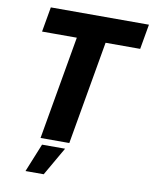

<svg xmlns="http://www.w3.org/2000/svg" viewBox="-96 -771 822 1031"><g transform="rotate(10 315.5 -255.5)"><path d="M271.2 -616H428L320.6 0H163.8ZM96.4 -700H631.4L607.6 -564H72.6ZM178 34H303.6L214.4 189H115Z"/></g></svg>

Font: Fixel Italic Variable 20240409 Display Thin
Style: Italic
Weight: 100
Italic angle: -10°
Designer: AlfaBravo + MacPaw
Foundry: Kyrylo Tkachov, Marchela Mozhyna, Serhii Makarenko, Maria Weinstein, Zakhar Kryvoshyya
Version: Version 1.211;Glyphs 3.2 (3225)